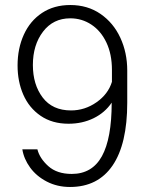

<svg xmlns="http://www.w3.org/2000/svg" viewBox="-20 -732 578 765"><path d="M253 -239Q188 -239 142 -270.5Q96 -302 73 -354.5Q50 -407 50 -471Q50 -539 75 -594Q100 -649 147.5 -680.5Q195 -712 260 -712Q329 -712 380.5 -676.5Q432 -641 459.5 -581.5Q487 -522 487 -451V-323Q487 -158 428.5 -72.5Q370 13 259 13Q208 13 166.5 -8.5Q125 -30 100 -64.5Q75 -99 69 -137H129Q138 -101 172.5 -70Q207 -39 266 -39Q347 -39 386 -109.5Q425 -180 425 -323Q398 -283 353 -261Q308 -239 253 -239ZM260 -659Q192 -659 151.5 -606Q111 -553 111 -473Q111 -395 150 -343.5Q189 -292 263 -292Q318 -292 364.5 -324.5Q411 -357 426 -406V-453Q426 -516 404 -562.5Q382 -609 344 -634Q306 -659 260 -659Z"/></svg>

Font: Freesentation 3 Light
Style: Regular
Weight: 300
Designer: glyphs from Roboto by Christian Robertson / Hangul glyphs from Noto Sans CJK(Source Han Sans) by Jang Soo-young and Kang
Foundry: PT&
Version: Version 2.001